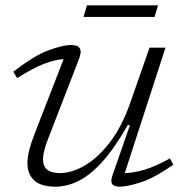

<svg xmlns="http://www.w3.org/2000/svg" viewBox="-20 -691 700 721"><path d="M402.5 -33 468 -221H459.5Q408.5 -131.5 362.2 -81.2Q316 -31 273 -10.5Q230 10 189 10Q133.5 10 108.2 -13.8Q83 -37.5 83 -77.5Q83 -98.5 89.5 -125.8Q96 -153 111.5 -192.5L219 -469Q187.5 -467.5 145 -451.2Q102.5 -435 44.5 -397.5L30 -421.5Q108.5 -482.5 162.5 -502.2Q216.5 -522 246 -522Q272 -522 279.8 -509.2Q287.5 -496.5 275.5 -466.5L160 -168Q141.5 -120.5 141.5 -92Q141.5 -41 205 -41Q249.5 -41 298.8 -69.8Q348 -98.5 392.8 -156.8Q437.5 -215 468.5 -303L541.5 -512H601.5L448.5 -41Q479.5 -41.5 521 -53.2Q562.5 -65 618 -96L631 -72.5Q557.5 -21.5 507 -5.8Q456.5 10 430.5 10Q408 10 401.2 0Q394.5 -10 402.5 -33ZM293.5 -627.5 306.5 -671H573.5L560.5 -627.5Z"/></svg>

Font: Newsreader Caption Light
Style: Italic
Weight: 300
Italic angle: -17°
Designer: Hugues Gentile
Foundry: Production Type
Version: Version 1.001